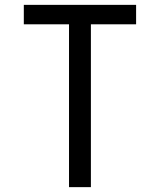

<svg xmlns="http://www.w3.org/2000/svg" viewBox="-20 -770 658 790"><path d="M264 0V-670H78V-750H540V-670H354V0Z"/></svg>

Font: Hermit
Style: Regular
Weight: 400
Designer: Pablo Caro
Version: Version 2.000;PS 002.000;hotconv 1.0.88;makeotf.lib2.5.64775